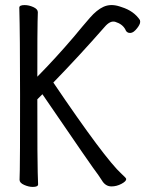

<svg xmlns="http://www.w3.org/2000/svg" viewBox="-20 -725 572 756"><path d="M387 -698Q415 -711 450 -700L459 -697Q507 -682 531 -646Q533 -639 531 -633Q527 -621 513.5 -606.5Q500 -592 486 -596Q477 -599 474 -608Q463 -630 434 -639Q414 -645 392 -619Q293 -506 190 -400Q393 -100 459 -40Q477 -24 477 -20Q477 -11 458 -1Q439 9 419 9Q395 9 381 -15Q375 -25 367 -36Q347 -61 147 -354L127 -334Q127 -77 128.5 -46.5Q130 -16 130 1Q130 11 109 11Q93 11 75 3Q57 -5 57 -17Q57 -29 58 -56.5Q59 -84 59 -351Q59 -587 56 -695Q56 -705 77 -705Q94 -705 111.5 -697Q129 -689 129 -677Q129 -665 128 -639.5Q127 -614 127 -423Q199 -496 269 -578Q307 -624 334 -655Q361 -686 387 -698Z"/></svg>

Font: Moon Stars Kai T HW
Style: Regular
Weight: 400
Designer: GuiWonder
Version: Version 1.101